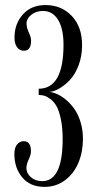

<svg xmlns="http://www.w3.org/2000/svg" viewBox="-20 -731 386 763"><path d="M156.7 11.7Q100.1 11.7 68.6 -25.9Q37.1 -63.5 37.1 -118.7Q37.1 -144 47.9 -157Q58.6 -169.9 74.2 -169.9Q103 -169.9 103 -129.9Q103 -116.2 94 -97.2Q85 -78.1 85 -62.5Q85 -43 102.5 -27.1Q120.1 -11.2 147.9 -11.2Q229 -11.2 229 -178.7Q229 -224.1 221.7 -258.1Q214.4 -292 204.3 -309.6Q194.3 -327.1 179.9 -337.6Q165.5 -348.1 155.3 -350.8Q145 -353.5 133.8 -353.5V-378.4Q232.4 -378.4 232.4 -553.2Q232.4 -617.2 210.7 -652.3Q189 -687.5 150.9 -687.5Q123 -687.5 104.2 -672.1Q85.4 -656.7 85.4 -638.2Q85.4 -621.1 94.5 -601.8Q103.5 -582.5 103.5 -569.3Q103.5 -529.3 74.7 -529.3Q59.1 -529.3 48.3 -542.7Q37.6 -556.2 37.6 -582Q37.6 -636.2 70.8 -673.6Q104 -710.9 161.1 -710.9Q223.6 -710.9 264.9 -668Q306.2 -625 306.2 -551.3Q306.2 -508.3 292.5 -471.9Q278.8 -435.5 258.3 -413.8Q237.8 -392.1 216.3 -379.6Q194.8 -367.2 176.8 -365.7Q191.4 -364.3 208.5 -356.4Q225.6 -348.6 243.7 -333.3Q261.7 -317.9 276.4 -296.9Q291 -275.9 300.3 -245.1Q309.6 -214.4 309.6 -179.2Q309.6 -127.4 291.7 -84.5Q273.9 -41.5 238.5 -14.9Q203.1 11.7 156.7 11.7Z"/></svg>

Font: Imbue
Style: Regular
Weight: 400
Designer: Tyler Finck
Foundry: Etcetera Type Company
Version: Version 0.910